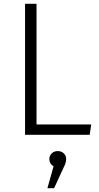

<svg xmlns="http://www.w3.org/2000/svg" viewBox="-20 -705 517 1004"><path d="M449 0H111V-685H171V-54H457ZM263 279H228L260 165Q238 151 238 127Q238 109 250.5 97Q263 85 282 85Q301 85 313.5 97Q326 109 326 127Q326 139 321 153Q320 157 263 279Z"/></svg>

Font: Trujillo Light
Style: Regular
Weight: 300
Designer: Fira Sans original fonts by bBox Type GmbH, Carrois Corporate GbR, & Edenspiekermann AG / Changes by Cristiano Sobral
Foundry: Fira Sans original fonts by bBox Type GmbH, Carrois Corporate GbR, & Edenspiekermann AG / Changes by Cristiano Sobral
Version: Version 4.301;July 28, 2020;FontCreator 13.0.0.2655 64-bit